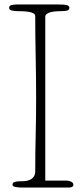

<svg xmlns="http://www.w3.org/2000/svg" viewBox="-20 -841 365 861"><path d="M183 -31H279Q290 -31 299.5 -26Q309 -21 309 -13Q309 0 289 0H77Q63 0 49.5 -2.5Q36 -5 36 -13Q36 -22 46 -25Q56 -28 65 -28Q75 -28 87.5 -28.5Q100 -29 111.5 -33.5Q123 -38 130.5 -47.5Q138 -57 138 -74Q138 -156 140 -234.5Q142 -313 142 -401Q142 -489 140 -584.5Q138 -680 138 -768Q138 -777 129.5 -781.5Q121 -786 108.5 -788Q96 -790 82 -790.5Q68 -791 58 -791Q47 -791 34 -793.5Q21 -796 21 -806Q21 -817 35 -819Q49 -821 58 -821H240Q272 -821 281.5 -817.5Q291 -814 291 -806Q291 -795 278.5 -793Q266 -791 254 -791Q249 -791 237.5 -790.5Q226 -790 214 -788Q202 -786 192.5 -780.5Q183 -775 183 -766Z"/></svg>

Font: Life Savers
Style: Regular
Weight: 400
Version: Version 2.001; ttfautohint (v0.93) -l 8 -r 50 -G 200 -x 14 -